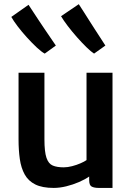

<svg xmlns="http://www.w3.org/2000/svg" viewBox="-20 -914 656 942"><path d="M243.5 8Q187.5 8 153.2 -9Q119 -26 101.2 -58Q83.5 -90 77.2 -133.8Q71 -177.5 71 -230.5V-557H198V-230.5Q198 -169 208 -139.8Q218 -110.5 238.8 -101.8Q259.5 -93 292.5 -93Q312 -93 334 -98.8Q356 -104.5 375 -112.8Q394 -121 404.5 -128.5V-557H532V8H464.5Q442.5 8 430 1.5Q417.5 -5 417.5 -30.5V-69L420 -49.5Q398 -34 368 -21Q338 -8 305.5 0Q273 8 243.5 8ZM441.5 -651Q426.5 -660.5 404 -682.5Q381.5 -704.5 357.2 -732Q333 -759.5 312.2 -786.8Q291.5 -814 279.5 -834.5L366.5 -893.5Q377.5 -877 390 -857.2Q402.5 -837.5 416 -816.2Q429.5 -795 443.5 -773.2Q457.5 -751.5 471.2 -730.5Q485 -709.5 497 -690.5ZM199.5 -651Q183.5 -659.5 160.2 -681.2Q137 -703 112 -730.5Q87 -758 66.5 -785Q46 -812 35.5 -831L120 -890.5Q131 -874 144 -854Q157 -834 171 -813Q185 -792 199.5 -770.5Q214 -749 227.8 -728.8Q241.5 -708.5 254 -690.5Z"/></svg>

Font: Merriweather Sans Medium
Style: Regular
Weight: 500
Designer: Eben Sorkin
Foundry: Eben Sorkin
Version: Version 2.001